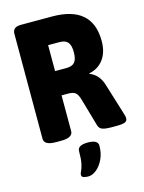

<svg xmlns="http://www.w3.org/2000/svg" viewBox="-137 -780 828 1101"><g transform="rotate(-15 277.5 -230.0)"><path d="M120 2Q83 2 66 -8Q49 -18 49 -36V-660Q49 -700 98 -700H283Q522 -700 522 -491Q522 -424 490.5 -382Q459 -340 406 -330V-326Q430 -318 450.5 -295.5Q471 -273 482 -233L537 -55Q543 -36 543 -27Q543 -10 528 -4Q513 2 477 2H445Q415 2 396 -4Q377 -10 371 -31L323 -198Q314 -228 300.5 -238.5Q287 -249 256 -249H219V-36Q219 -18 202 -8Q185 2 148 2ZM219 -393H286Q321 -393 336 -411Q351 -429 351 -470Q351 -511 336 -529Q321 -547 286 -547H219ZM247 240Q233 240 220.5 236.5Q208 233 208 220Q208 212 214.5 199.5Q221 187 227 161Q233 135 233 86Q233 51 294 51Q354 51 354 86Q354 130 337.5 165Q321 200 296.5 220Q272 240 247 240Z"/></g></svg>

Font: Asap Semi Condensed ExtraBold
Style: Regular
Weight: 800
Width: 4
Designer: Pablo Cosgaya
Foundry: Omnibus-Type
Version: Version 3.001; ttfautohint (v1.8.4.7-5d5b)